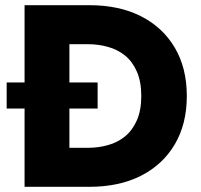

<svg xmlns="http://www.w3.org/2000/svg" viewBox="-20 -720 773 740"><path d="M186.3 -549.7H318.5Q358.7 -549.7 395.8 -539.4Q433 -529.2 461.6 -506.2Q490.2 -483.3 507.3 -444.5Q524.5 -405.7 524.5 -350H700Q700 -458.2 653.4 -536.7Q606.8 -615.2 523 -657.6Q439.2 -700 324.3 -700H186.3ZM324.3 0Q439.2 0 523 -42.4Q606.8 -84.8 653.4 -163.3Q700 -241.8 700 -350H524.5Q524.5 -294.3 507.3 -255.8Q490.2 -217.3 461.6 -194.1Q433 -170.8 395.8 -160.6Q358.7 -150.3 318.5 -150.3H186.3V0ZM74.7 -700V0H247.5V-700ZM5.7 -301.8H356.3V-402.2H5.7Z"/></svg>

Font: Jost* Book
Style: Regular
Weight: 400
Version: Version 3.000